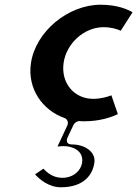

<svg xmlns="http://www.w3.org/2000/svg" viewBox="-20 -523 592 812"><path d="M223.2 96.7C228.5 96 240.2 95 250.3 95C281.8 95 335 111.2 327.2 165C322.5 198 291.1 229 243 229C204.1 229 178.7 206.6 163.6 190.4L128.2 214.4C148.3 236.7 187.4 269 237.2 269C335.6 269 372 215.4 379.2 165C386 117.7 336 88 286.3 88C248.3 88 267.3 55.2 267.3 55.2L290.3 6.2C295.6 -4.9 308.7 -12.7 320.6 -10.7C323.9 -10.1 328.4 -10 334.4 -10C404.4 -10 453.3 -28.2 478.4 -40.4L451.1 -119.9C434.2 -113.2 406.1 -105 374.1 -105C292.6 -105 236.9 -173 249 -257C261 -340.2 336.4 -408 417.8 -408C449.7 -408 473.2 -400.8 490.6 -393L540.6 -471.1C519.8 -483.4 475.9 -503 405.5 -503C269.3 -503 130.3 -390.7 110.7 -255C95.4 -148.4 158.9 -56.8 253.3 -23.7C264.2 -19.9 271 -5.9 264.7 7.7Z"/></svg>

Font: Hussar Ekologiczny
Style: Regular
Weight: 400
Foundry: Cannot Into Space Fonts
Version: Version 0.97